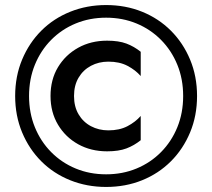

<svg xmlns="http://www.w3.org/2000/svg" viewBox="-20 -730 840 760"><path d="M273 -350Q273 -392 291 -422.5Q309 -453 340 -469.5Q371 -486 409 -486Q453 -486 484.5 -469.5Q516 -453 537 -429V-525Q511 -546 480.5 -557.5Q450 -569 404 -569Q340 -569 289.5 -541Q239 -513 209.5 -464Q180 -415 180 -350Q180 -286 209.5 -236.5Q239 -187 289.5 -159Q340 -131 404 -131Q450 -131 480.5 -142.5Q511 -154 537 -175V-271Q516 -247 484.5 -230.5Q453 -214 409 -214Q371 -214 340 -230.5Q309 -247 291 -277.5Q273 -308 273 -350ZM95 -350Q95 -417 118 -473.5Q141 -530 182.5 -572Q224 -614 279.5 -637Q335 -660 400 -660Q465 -660 520.5 -637Q576 -614 617.5 -572Q659 -530 682 -473.5Q705 -417 705 -350Q705 -283 682 -226.5Q659 -170 617.5 -128Q576 -86 520.5 -63Q465 -40 400 -40Q335 -40 279.5 -63Q224 -86 182.5 -128Q141 -170 118 -226.5Q95 -283 95 -350ZM40 -350Q40 -272 67.5 -206Q95 -140 143.5 -91.5Q192 -43 258 -16.5Q324 10 400 10Q477 10 542.5 -16.5Q608 -43 656.5 -91.5Q705 -140 732.5 -206Q760 -272 760 -350Q760 -428 732.5 -494Q705 -560 656.5 -608.5Q608 -657 542.5 -683.5Q477 -710 400 -710Q324 -710 258 -683.5Q192 -657 143.5 -608.5Q95 -560 67.5 -494Q40 -428 40 -350Z"/></svg>

Font: Jost SemiBold
Style: Regular
Weight: 600
Version: Version 3.710